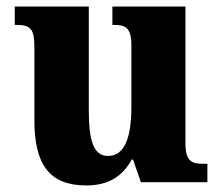

<svg xmlns="http://www.w3.org/2000/svg" viewBox="-20 -556 678 586"><path d="M243 10C309 10 353 -16 382 -69H386L410 0H613V-56H603C569 -56 546 -60 546 -118V-536H323V-480H326C360 -480 381 -475 381 -418V-230C381 -138 361 -80 310 -80C263 -80 251 -132 251 -222V-536H25V-480H29C76 -480 85 -466 85 -409V-188C85 -54 131 10 243 10Z"/></svg>

Font: Noto Serif Devanagari SemiCondensed ExtraBold
Style: Regular
Weight: 800
Width: 4
Designer: Universal Thirst, Indian Type Foundry and the Monotype Design Team
Foundry: Monotype Imaging Inc.
Version: Version 2.004